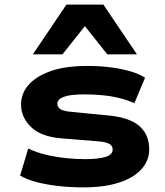

<svg xmlns="http://www.w3.org/2000/svg" viewBox="-20 -799 714 830"><path d="M342 11Q283 11 231 5Q179 -1 137.5 -12Q96 -23 67 -40L102 -157Q137 -140 179.5 -130Q222 -120 265.5 -115.5Q309 -111 347 -111Q404 -111 435.5 -120.5Q467 -130 467 -152Q467 -168 453.5 -176.5Q440 -185 405 -188L245 -201Q157 -208 114 -250Q71 -292 71 -347Q71 -394 102.5 -431Q134 -468 197.5 -491Q261 -514 357 -514Q413 -514 461.5 -507.5Q510 -501 547.5 -489.5Q585 -478 607 -463L561 -353Q530 -367 494.5 -375.5Q459 -384 421 -387.5Q383 -391 345 -391Q284 -391 256 -380.5Q228 -370 228 -351Q228 -335 242 -326.5Q256 -318 293 -315L446 -300Q538 -292 581.5 -255Q625 -218 625 -153Q625 -104 590.5 -66.5Q556 -29 492.5 -9Q429 11 342 11ZM122 -564 267 -779H427L572 -564H444L347 -686L250 -564Z"/></svg>

Font: Nunito Sans 7pt Expanded ExtraBold
Style: Regular
Weight: 800
Width: 7
Designer: Vernon Adams
Foundry: Vernon Adams
Version: Version 3.101;gftools[0.9.27]